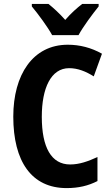

<svg xmlns="http://www.w3.org/2000/svg" viewBox="-20 -953 569 983"><path d="M247 -773H382C405 -816 455 -883 485 -920V-933H401C373 -911 345 -887 314 -851C284 -885 253 -913 228 -933H143V-920C174 -883 225 -814 247 -773ZM334 -604C379 -604 420 -587 460 -562L502 -678C447 -709 388 -724 327 -724C148 -724 48 -570 48 -356C48 -126 142 10 321 10C382 10 432 -2 479 -26V-149C431 -127 387 -111 339 -111C243 -111 194 -198 194 -355C194 -502 241 -604 334 -604Z"/></svg>

Font: Noto Sans Myanmar Condensed
Style: Bold
Weight: 700
Width: 3
Designer: Monotype Design Team
Foundry: Monotype Imaging Inc.
Version: Version 2.107